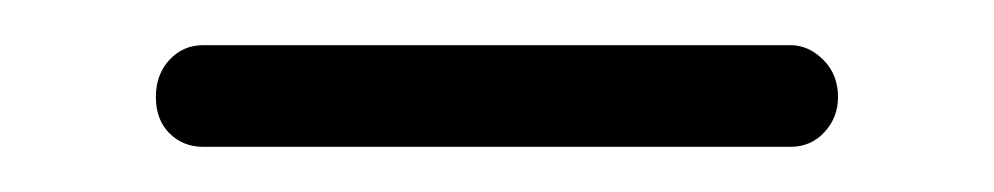

<svg xmlns="http://www.w3.org/2000/svg" viewBox="-20 -283 440 85"><path d="M70 -263H330Q338 -263 344.5 -256.5Q351 -250 351 -240Q351 -231 345 -224.5Q339 -218 330 -218H70Q61 -218 55 -224Q49 -230 49 -240Q49 -250 55 -256.5Q61 -263 70 -263Z"/></svg>

Font: Dosis
Style: Regular
Weight: 400
Designer: Edgar Tolentino, Pablo Impallari, Igino Marini
Foundry: Edgar Tolentino, Pablo Impallari, Igino Marini
Version: Version 1.007;Glyphs 3.1.1 (3134)